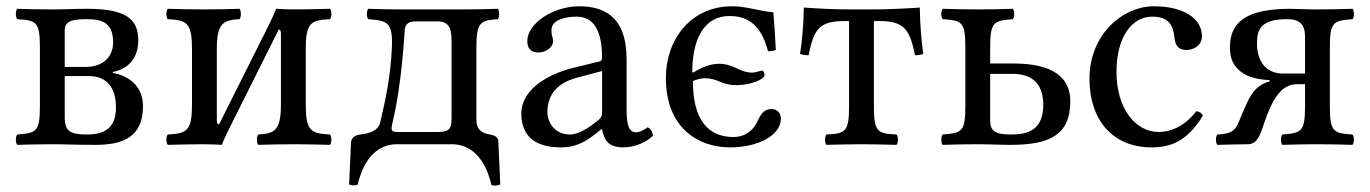

<svg xmlns="http://www.w3.org/2000/svg" viewBox="-20 -459 4359 611"><path d="M186 -246V-362C186 -392 209 -398 257 -398C309 -398 340 -383.5 340 -324C340 -284 314 -246 252 -246ZM186 -217H262C323 -217 349 -176.5 349 -117C349 -50 311 -31 257 -31C205 -31 186 -40 186 -86ZM146 -429C103 -429 68 -430 35 -431C29 -425 29 -404 35 -398C96 -394 107 -390 107 -307V-122C107 -39 96 -36 35 -31C29 -25 29 -4 35 2C68 1 103 0 147 0C184 0 217 2 284 2C370 2 435 -22 435 -121C435 -177 400 -215.5 339 -227V-230C385 -238.5 420 -271 420 -331C420 -401 377 -431 256 -431C215 -431 188.9 -429 146 -429Z M677 -63C674 -63 670 -65 670 -75V-303C670 -386 691 -395 742 -398C748 -404 748 -425 742 -431C719 -430 662 -429 625 -429C592.4 -429 552 -430 514 -431C508 -425 508 -404 514 -398C575 -395 591 -386 591 -303V-126C591 -43 575 -34 514 -31C508 -25 508 -4 514 2C553 1 593 0 625 0C647.6 0 675 1 686 2C691 -11.8 700.3 -31.7 710.6 -52.2L867 -365C870 -365 874 -363 874 -353V-126C874 -43 853 -34 802 -31C796 -25 796 -4 802 2C825 1 879.2 0 919 0C949.8 0 991 1 1030 2C1036 -4 1036 -25 1030 -31C969 -34 953 -43 953 -126V-303C953 -386 969 -395 1030 -398C1036 -404 1036 -425 1030 -431C990 -430 949.8 -429 919 -429C896.8 -429 869 -430 859 -431C851.2 -412.5 842.1 -392.4 833.1 -374.5Z M1226 -51C1226 -68 1253 -134.3 1268 -363C1269 -378.3 1275.7 -391 1303 -391H1372C1412 -391 1417 -363 1417 -329V-88C1417 -55 1415 -39 1375 -39H1246C1235 -39 1226 -40 1226 -51ZM1254 -429C1221 -429 1182 -430 1152 -431C1146 -425 1146 -404 1152 -398C1213 -393 1230.9 -388.9 1227 -306C1222.7 -213.7 1206.6 -140.4 1190 -70C1184 -43 1155 -34 1127 -31C1112 -29 1098 -23 1097 -5L1091 128C1098.4 131.4 1106.2 132.2 1118 129C1127 92 1154 0 1244 0H1417C1506 0 1535 90 1544 130C1552.7 132.3 1562.4 132.2 1572 128L1566 -6C1566 -20 1558 -28 1539 -31C1521 -34 1496 -41 1496 -78V-307C1496 -389 1509 -394 1564 -398C1570 -404 1570 -425 1564 -431C1534 -430 1496 -429 1456 -429Z M1896 -233V-101C1896 -88 1890 -81 1882 -75C1856 -54 1822 -31 1794 -31C1744 -31 1722 -71 1722 -102C1722 -147 1743 -193 1817 -212ZM1896 -48C1902 -17 1912.6 10 1963 10C2001.3 10 2037.3 -7 2058 -27C2056.3 -39.3 2052.3 -47.7 2041 -54C2033.5 -47.8 2016.7 -38 2004 -38C1975 -38 1974 -77 1974 -123V-270C1974 -412 1896 -439 1823 -439C1741 -439 1658 -385 1658 -328C1658 -304 1670 -292 1693 -292C1722 -292 1740 -313 1740 -326C1740 -333 1739 -340 1737 -344C1736 -347 1735 -353 1735 -364C1735 -395 1777 -406 1815 -406C1849 -406 1896 -389 1896 -276C1896 -269 1893 -265 1890 -264L1804 -243C1708 -219 1639 -166 1639 -98C1639 -16 1695 10 1765 10C1799.8 10 1830 2 1874 -32L1894 -48Z M2099 -211C2099 -50 2204 10 2303 10C2394 10 2465 -29 2465 -82C2465 -98 2454 -112 2436 -112C2419 -112 2405 -106 2391 -74C2379 -47 2354 -23 2314 -23C2230 -23 2185 -82 2185 -201C2197 -206 2210 -210 2223 -210C2241.3 -210 2255.3 -205.7 2269.3 -199.6C2284.6 -192.9 2300.7 -188 2324 -188C2367 -188 2413 -206 2413 -220C2413 -224 2411 -234 2405 -234C2398 -234 2386 -228 2373 -228C2356.4 -228 2341.6 -233.3 2326 -240.9C2309.2 -249.1 2290.6 -256 2268 -256C2239 -256 2212 -244 2186 -228L2183 -230C2183 -322 2213 -408 2302 -408C2376 -408 2407 -360 2424 -296C2432.8 -296 2441.1 -296.8 2449 -300C2446.3 -348.6 2444.5 -378.5 2441 -420C2392 -424 2357 -439 2310 -439C2177 -439 2099 -332 2099 -211Z M2682 -122C2682 -39 2671 -34 2610 -31C2604 -25 2604 -4 2610 2C2649 1 2688.7 0 2722 0C2756.3 0 2795 1 2833 2C2839 -4 2839 -25 2833 -31C2772 -34 2761 -39 2761 -122V-392H2778C2859 -392 2875 -364 2892 -283C2905 -283 2918 -287 2918 -287C2912 -333 2908 -377 2907 -435C2884 -433 2809 -429 2759 -429H2684C2634 -429 2578 -432 2538 -435C2537 -377 2533 -333 2526 -287C2526 -287 2540 -283 2553 -283C2570 -364 2585 -392 2667 -392H2682Z M3300 -126C3300 -44 3250 -31 3197 -31C3148 -31 3131 -41 3131 -76V-224H3202C3277 -224 3300 -179 3300 -126ZM3131 -306C3131 -390 3142 -393 3203 -398C3209 -404 3209 -425 3203 -431C3169 -430 3134.7 -429 3091 -429C3047.7 -429 3013 -430 2980 -431C2974 -425 2974 -404 2980 -398C3041 -394 3052 -390 3052 -307V-122C3052 -39 3041 -36 2980 -31C2974 -25 2974 -4 2980 2C3013 1 3048.3 0 3092 0C3132.6 0 3155.4 2 3196 2C3319 2 3386 -29 3386 -136C3386 -230 3304 -257 3203 -257H3131Z M3808 -91C3804 -100 3796 -104 3787 -105C3753 -61 3710 -39 3667 -39C3594 -39 3533 -113 3533 -230C3533 -340 3581 -406 3647 -406C3706 -406 3714 -371 3718 -336C3721 -309 3735 -300 3756 -300C3777 -300 3805 -313 3805 -344C3805 -399 3748 -439 3652 -439C3553 -439 3447 -350 3447 -208C3447 -79 3519 10 3645 10C3705 10 3758 -9 3808 -91Z M3980 -321C3980 -368 3995 -398 4076 -398C4117 -398 4133 -380.3 4133 -342V-225H4063C4003 -225 3980 -271 3980 -321ZM3952 0C3979.7 -0.8 3989.5 -26.6 4001.5 -63C4027.5 -141.5 4056.6 -191 4107 -191H4133V-122C4133 -39 4122 -36 4061 -31C4055 -25 4055 -4 4061 2C4094 1 4129.3 0 4173 0C4216.3 0 4252 1 4284 2C4290 -4 4290 -25 4284 -31C4223 -35 4212 -39 4212 -122V-307C4212 -390 4223 -393 4284 -398C4290 -404 4290 -425 4284 -431C4250 -430 4215.7 -429 4172 -429C4137.7 -429 4108.7 -431 4084 -431C3909 -431 3894 -359 3894 -305C3894 -240.3 3943.6 -206.6 4018.3 -204.4C4021.2 -204.2 4021.3 -200.5 4019.7 -199.8C3981.7 -189 3965.2 -167.5 3948 -131C3937 -107.7 3927.8 -85.8 3923 -73C3910.3 -39 3893 -33 3854 -31C3848 -25 3848 -4 3854 2C3874 1 3952 0 3952 0Z"/></svg>

Font: Libertinus Math
Style: Regular
Weight: 400
Designer: Philipp H. Poll
Foundry: Khaled Hosny
Version: Version 6.2